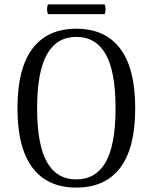

<svg xmlns="http://www.w3.org/2000/svg" viewBox="-20 -836 691 869"><path d="M59 -346Q59 -526 127 -616Q195 -706 325 -706Q456 -706 524 -616Q592 -526 592 -346Q592 -166 524 -76.5Q456 13 325 13Q195 13 127 -77Q59 -167 59 -346ZM503 -346Q503 -512 458.5 -590.5Q414 -669 325 -669Q237 -669 192.5 -590Q148 -511 148 -346Q148 -181 192.5 -102.5Q237 -24 325 -24Q414 -24 458.5 -102.5Q503 -181 503 -346ZM454 -816Q458 -802 458 -794Q458 -788 454 -772H197Q193 -783 193 -794Q193 -807 197 -816Z"/></svg>

Font: Arima Madurai
Style: Regular
Weight: 400
Designer: Joana Correia and Natanael Gama
Foundry: NDISCOVER
Version: Version 1.019